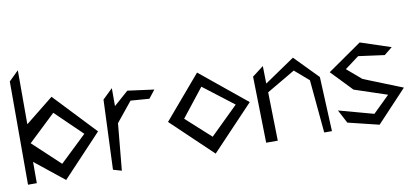

<svg xmlns="http://www.w3.org/2000/svg" viewBox="-63 -851 2337 1075"><g transform="rotate(-10 1105.5 -313.5)"><path d="M238 11 461 -226 238 -462 78 -334V-641L23 -587V0H73V-121ZM232 -372 383 -226 232 -82 78 -226Z M579 -252 670 -364 776 -356 812 -402 662 -422 579 -349V-451L522 -396L506 0L554 14Z M948 -212 1074 -372 1246 -240 1088 -85ZM856 -210 1088 11 1326 -240 1064 -454Z M1437 -276 1599 -371 1679 -302 1707 0H1751L1737 -310L1607 -443L1435 -326L1433 -426L1369 -377L1377 0H1443Z M1910 -208 2096 -146 2002 -54 1804 -108 1844 -32 2020 11 2190 -170 1970 -258 1888 -328 1968 -388 2116 -368 2162 -405 1990 -462 1796 -327Z"/></g></svg>

Font: Stormblade
Style: Regular
Weight: 400
Designer: Mew Too
Foundry: Cannot Into Space Fonts
Version: Version 0.77